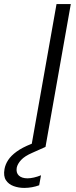

<svg xmlns="http://www.w3.org/2000/svg" viewBox="-115 -720 374 941"><path d="M38 0 162 -700H232L108 0ZM4 201Q-24 201 -48.5 192Q-73 183 -86 163Q-99 143 -93 109Q-89 86 -75 64.5Q-61 43 -33.5 23Q-6 3 37 -14L97 -38L108 0L43 29Q6 45 -11.5 64Q-29 83 -33 102Q-37 127 -22.5 140.5Q-8 154 20 154Q34 154 51.5 150Q69 146 86 139L77 188Q61 194 42 197.5Q23 201 4 201Z"/></svg>

Font: DM Sans 9pt Light
Style: Italic
Weight: 300
Italic angle: -10°
Version: Version 4.004;gftools[0.9.30]